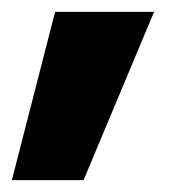

<svg xmlns="http://www.w3.org/2000/svg" viewBox="-34 -147 304 324"><path d="M-14 157 59 -127H226L107 157Z"/></svg>

Font: Red Hat Display Black
Style: Regular
Weight: 900
Designer: Pentagram, MCKL
Foundry: Pentagram, MCKL
Version: Version 1.023; ttfautohint (v1.8.3)